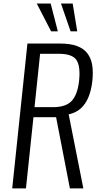

<svg xmlns="http://www.w3.org/2000/svg" viewBox="-20 -1053 552 1073"><path d="M265.6 -877.9 185.5 -1033.2H263.2L303.2 -877.9ZM374.5 -877.9 320.8 -1033.2H386.2L411.6 -877.9ZM48.3 0 133.3 -809.6H317.4Q372.6 -809.6 410.4 -795.7Q448.2 -781.7 468.5 -754.6Q488.8 -727.5 495.1 -690.9Q498.5 -670.4 498.5 -645.5Q498.5 -626.5 496.6 -605Q479 -437.5 363.8 -414.1L445.8 0H370.6L293.5 -397.9H167L125 0ZM172.9 -454.1H275.9Q349.1 -454.1 381.6 -490Q414.1 -525.9 422.4 -605Q424.3 -625.5 424.3 -642.6Q424.3 -692.4 407.2 -717.8Q383.3 -752.4 309.6 -752.4H204.1Z"/></svg>

Font: Oswald
Style: Light
Weight: 300
Designer: Vernon Adams
Foundry: Vernon Adams
Version: 3.0; ttfautohint (v0.95.6-bc232) -l 8 -r 50 -G 200 -x 0 -w "